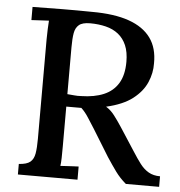

<svg xmlns="http://www.w3.org/2000/svg" viewBox="-51 -751 749 799"><g transform="rotate(5 323.5 -351.0)"><path d="M53 0V-44Q86 -46 100.5 -58Q115 -70 119 -94Q123 -118 123 -155V-571Q123 -593 124 -613.5Q125 -634 126 -649Q109 -648 89 -647Q69 -646 53 -645V-700Q114 -701 176 -701.5Q238 -702 301 -701Q395 -701 456 -679.5Q517 -658 547.5 -616Q578 -574 577 -510Q578 -470 561 -430.5Q544 -391 504 -360Q464 -329 394 -313Q414 -301 430 -280Q446 -259 463 -233L524 -139Q543 -109 559 -88Q575 -67 595 -55.5Q615 -44 643 -44V0H504Q478 -22 459.5 -47.5Q441 -73 420 -105L351 -217Q338 -237 323.5 -260Q309 -283 292 -299Q276 -299 260.5 -299Q245 -299 229 -299V-134Q229 -107 228.5 -85.5Q228 -64 226 -51Q238 -52 251.5 -52.5Q265 -53 278.5 -54Q292 -55 302 -55V0ZM287 -348Q342 -349 381 -365.5Q420 -382 441 -416.5Q462 -451 462 -506Q462 -547 450 -575Q438 -603 416 -620.5Q394 -638 363.5 -645.5Q333 -653 298 -653Q266 -653 251.5 -641Q237 -629 233 -606Q229 -583 229 -547V-351Q244 -350 257.5 -348.5Q271 -347 287 -348Z"/></g></svg>

Font: Lora Medium
Style: Regular
Weight: 500
Designer: Olga Karpushina, Alexei Vanyashin (Cyrillic)
Foundry: Cyreal
Version: Version 3.004